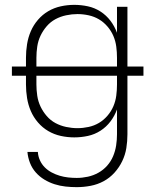

<svg xmlns="http://www.w3.org/2000/svg" viewBox="-20 -558 640 791"><path d="M296 213Q273 213 250 210.5Q227 208 205 201Q183 194 163 182Q143 170 127.5 152.5Q112 135 103.5 113Q95 91 93 68H136Q137 86 144.5 102.5Q152 119 164.5 131.5Q177 144 193 152.5Q209 161 226 166Q243 171 260.5 173Q278 175 296 175Q319 175 342 170Q365 165 385.5 153.5Q406 142 421.5 124.5Q437 107 446 85.5Q455 64 458.5 41Q462 18 462 -5V-107Q452 -80 435 -57.5Q418 -35 394 -19.5Q370 -4 342 2Q314 8 286 8Q258 8 230.5 2Q203 -4 179 -18Q155 -32 136.5 -53.5Q118 -75 107 -100.5Q96 -126 91.5 -154Q87 -182 87 -210V-246H29V-284H87V-320Q87 -348 91.5 -376Q96 -404 107 -429.5Q118 -455 136.5 -476.5Q155 -498 179 -512Q203 -526 230.5 -532Q258 -538 286 -538Q314 -538 342 -532Q370 -526 394 -510.5Q418 -495 435 -472.5Q452 -450 462 -423V-530H505V-284H571V-246H505V-5Q505 24 500.5 52Q496 80 483.5 106Q471 132 451.5 153.5Q432 175 407 188.5Q382 202 353.5 207.5Q325 213 296 213ZM462 -284V-320Q462 -343 459 -366Q456 -389 447 -410Q438 -431 422.5 -449Q407 -467 387.5 -478.5Q368 -490 345 -495Q322 -500 299 -500Q276 -500 252.5 -495Q229 -490 208.5 -479Q188 -468 172.5 -450Q157 -432 147 -411Q137 -390 133.5 -366.5Q130 -343 130 -320V-284ZM299 -30Q322 -30 345 -35Q368 -40 387.5 -51.5Q407 -63 422.5 -81Q438 -99 447 -120Q456 -141 459 -164Q462 -187 462 -210V-246H130V-210Q130 -187 133.5 -163.5Q137 -140 147 -119Q157 -98 172.5 -80Q188 -62 208.5 -51Q229 -40 252.5 -35Q276 -30 299 -30Z"/></svg>

Font: Iosevka Curly XLtEx
Style: Regular
Weight: 200
Width: 7
Monospace: yes
Designer: Belleve Invis
Foundry: Belleve Invis
Version: Version 11.1.0; ttfautohint (v1.8.3)